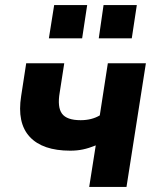

<svg xmlns="http://www.w3.org/2000/svg" viewBox="-20 -742 627 762"><path d="M334 0 360 -165Q333 -154 309.5 -149Q286 -144 259 -144Q149 -144 98 -199Q47 -254 64 -361L84 -491H235L217 -375Q207 -317 226 -291Q245 -265 300 -265Q344 -265 376 -284L408 -491H559L482 0ZM372 -590 391 -722H523L503 -590ZM174 -590 195 -722H326L306 -590Z"/></svg>

Font: Nunito Sans ExtraBold
Style: Italic
Weight: 800
Italic angle: -9°
Designer: Vernon Adams
Foundry: Vernon Adams
Version: Version 3.006; ttfautohint (v1.8.3)